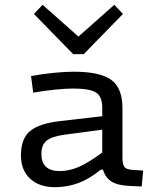

<svg xmlns="http://www.w3.org/2000/svg" viewBox="-20 -771 654 798"><path d="M489 -321V-117Q489 -87 497 -77Q505 -67 530 -65L575 -62L569 4L522 2Q470 0 444 -16Q418 -32 408 -66H399Q353 -28 306.5 -10.5Q260 7 208 7Q143 7 105 -28.5Q67 -64 67 -125Q67 -194 104.5 -226Q142 -258 232 -268L405 -288V-323Q405 -370 379 -386.5Q353 -403 283 -403Q254 -403 209.5 -398.5Q165 -394 118 -386L109 -455Q159 -464 205.5 -468.5Q252 -473 286 -473Q396 -473 442.5 -439Q489 -405 489 -321ZM152 -131Q152 -96 171 -78Q190 -60 227 -60Q268 -60 308 -77.5Q348 -95 405 -137V-232L247 -211Q196 -204 174 -186.5Q152 -169 152 -131ZM455 -751 491 -713 328 -546H284L121 -713L157 -751L306 -619Z"/></svg>

Font: Intel One Mono
Style: Regular
Weight: 400
Monospace: yes
Designer: Fred Shallcrass
Foundry: Frere-Jones Type LLC
Version: Version 1.400;hotconv 1.1.0;makeotfexe 2.6.0;FJTRelease1.4